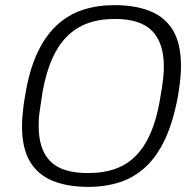

<svg xmlns="http://www.w3.org/2000/svg" viewBox="-20 -718 764 750"><path d="M325 12Q244 12 186 -11.5Q128 -35 97 -87Q66 -139 66 -225Q66 -243 67.5 -262Q69 -281 71.5 -301.5Q74 -322 78 -344Q94 -443 125.5 -510.5Q157 -578 202 -619.5Q247 -661 303.5 -679.5Q360 -698 427 -698Q508 -698 566.5 -674.5Q625 -651 656 -599Q687 -547 687 -460Q687 -443 685.5 -423.5Q684 -404 681.5 -384Q679 -364 675 -342Q657 -244 625.5 -176Q594 -108 549.5 -66.5Q505 -25 448.5 -6.5Q392 12 325 12ZM323 -42Q386 -42 433 -59.5Q480 -77 513.5 -112.5Q547 -148 569.5 -201Q592 -254 604 -324Q609 -352 612 -372Q615 -392 617 -408Q619 -424 619.5 -436Q620 -448 620 -458Q620 -551 574 -597.5Q528 -644 429 -644Q368 -644 321 -626.5Q274 -609 239.5 -573.5Q205 -538 182.5 -485.5Q160 -433 147 -363Q143 -335 139.5 -313.5Q136 -292 134 -276.5Q132 -261 131.5 -248.5Q131 -236 131 -226Q131 -134 176.5 -88Q222 -42 323 -42Z"/></svg>

Font: Archivo Expanded ExtraLight
Style: Italic
Weight: 250
Width: 7
Italic angle: -10°
Designer: Hector Gatti
Foundry: Omnibus-Type
Version: Version 2.001